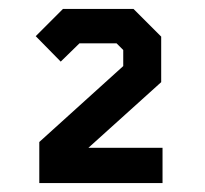

<svg xmlns="http://www.w3.org/2000/svg" viewBox="-20 -757 459 430"><path d="M68 -347V-439L256 -609V-645L241 -660H158L116 -619L60 -676L121 -737H279L341 -675V-573L178 -426H344V-347Z"/></svg>

Font: Tomorrow Medium
Style: Regular
Weight: 500
Designer: Tony de Marco, Monica Rizzolli
Foundry: Just in Type
Version: Version 2.002